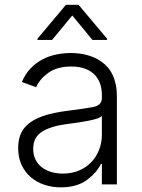

<svg xmlns="http://www.w3.org/2000/svg" viewBox="-20 -776 596 808"><path d="M56.5 -152.3Q56.5 -206.3 83.1 -238.3Q96.6 -254.3 115.1 -266Q133.5 -277.7 156.8 -286.2Q180 -294.7 207.4 -300.4Q234.7 -306.1 266 -310Q300.4 -314.3 326.9 -318.2Q353.3 -322.1 371.8 -325.6Q408.7 -332.7 408.7 -363.3V-376.1Q408.7 -404.5 400.2 -426.7Q391.7 -448.9 375.4 -464.3Q359 -479.8 335 -487.9Q311.1 -496.1 280.2 -496.1Q220.9 -496.1 184.3 -470.2Q147.7 -444.2 132.1 -409.1L72.1 -430.8Q85.9 -464.5 108.3 -487.7Q130.7 -511 158 -525.6Q185.4 -540.1 216.3 -546.5Q247.2 -552.9 278.4 -552.9Q294 -552.9 310.5 -551.1Q327.1 -549.4 343.6 -545.1Q360.1 -540.8 376.1 -533.9Q392 -527 406.6 -516.7Q421.2 -506.7 433.2 -492.9Q445.3 -479 453.8 -460.9Q462.4 -442.8 467.2 -420.3Q471.9 -397.7 471.9 -370.4V0H408.7V-86.3H404.8Q387.8 -50.1 345.9 -18.8Q304 12.4 235.8 12.4Q198.9 12.4 166.2 1.4Q133.5 -9.6 109.2 -30.7Q84.9 -51.8 70.7 -82.4Q56.5 -112.9 56.5 -152.3ZM119.7 -149.5Q119.7 -122.9 130 -103.2Q140.3 -83.5 157.7 -70.7Q175.1 -57.9 197.4 -51.7Q219.8 -45.5 244.3 -45.5Q282.3 -45.5 312.7 -58.4Q343 -71.4 364.3 -93.8Q385.7 -116.1 397.2 -146Q408.7 -175.8 408.7 -209.2V-288Q399.9 -279.1 373.9 -272.7Q361.2 -269.5 346.9 -266.9Q332.7 -264.2 318.4 -261.9Q304 -259.6 290.7 -257.8Q277.3 -256 266 -254.6Q196.7 -246.1 158.4 -222.7Q119.7 -199.2 119.7 -149.5ZM257.5 -755.7H310.7L430.8 -612.9V-608H369L284.1 -710.9L199.2 -608H137.4V-612.9Z"/></svg>

Font: Inter P Light
Style: Regular
Weight: 300
Designer: Rasmus Andersson
Foundry: rsms
Version: Version 3.018;git-588b23468